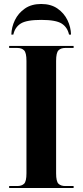

<svg xmlns="http://www.w3.org/2000/svg" viewBox="-20 -945 415 965"><path d="M26 0V-10H67Q89 -10 101 -21.5Q113 -33 113 -74V-639Q113 -680 101 -692Q89 -704 67 -704H26V-714H350V-704H308Q286 -704 274 -692Q262 -680 262 -639V-74Q262 -33 274 -21.5Q286 -10 308 -10H350V0ZM37 -771Q38 -809 55 -844Q72 -879 105 -902Q138 -925 187 -925Q236 -925 269 -902Q302 -879 319 -844Q336 -809 337 -771H327Q319 -808 290 -826.5Q261 -845 187 -845Q113 -845 84 -826.5Q55 -808 47 -771Z"/></svg>

Font: Noto Serif Display SemiCondensed
Style: Bold
Weight: 700
Width: 4
Designer: Monotype Design Team
Foundry: Monotype Imaging Inc.
Version: Version 2.009